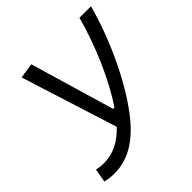

<svg xmlns="http://www.w3.org/2000/svg" viewBox="-187 -844 1000 1000"><g transform="rotate(-45 312.5 -344.5)"><path d="M97.2 9.8C200.7 9.8 289.6 -47.9 370.6 -154.8C474.1 -290 573.2 -502 624.5 -692.9H539.6C498 -536.6 421.9 -357.4 337.9 -233.4H328.1L190.9 -699.2L106.9 -686L275.4 -153.8C221.2 -96.7 162.6 -66.9 96.2 -66.9C69.8 -66.9 55.2 -69.8 41.5 -73.2L28.3 1.5C50.3 8.3 72.3 9.8 97.2 9.8Z"/></g></svg>

Font: Cascadia Code PL SemiLight
Style: Italic
Weight: 350
Italic angle: -10°
Monospace: yes
Designer: Aaron Bell
Foundry: Saja Typeworks
Version: Version 2404.023